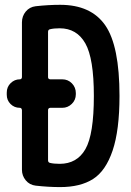

<svg xmlns="http://www.w3.org/2000/svg" viewBox="-20 -760 540 790"><path d="M177.7 -306.6V-100.6Q177.7 -91.8 185.5 -89.8Q201.2 -85.9 225.6 -85.9Q296.9 -85.9 331.5 -146.5Q366.2 -207 366.2 -365.2Q366.2 -519.5 331.1 -581.5Q295.9 -643.6 225.6 -643.6Q201.2 -643.6 185.5 -639.6Q177.7 -637.7 177.7 -628.9V-442.4Q177.7 -434.6 186.5 -433.6H236.3Q259.8 -433.6 275.9 -417Q292 -400.4 292 -377V-372.1Q292 -348.6 275.4 -332.5Q258.8 -316.4 236.3 -316.4H186.5Q177.7 -315.4 177.7 -306.6ZM61.5 -316.4Q39.1 -316.4 23.4 -332Q7.8 -347.7 7.8 -370.1V-378.9Q7.8 -402.3 23.9 -418Q40 -433.6 61.5 -433.6Q69.3 -433.6 70.3 -442.4V-668Q70.3 -693.4 85.9 -712.4Q101.6 -731.4 127 -734.4Q179.7 -740.2 227.5 -740.2Q354.5 -740.2 413.1 -655.8Q471.7 -571.3 471.7 -365.2Q471.7 -224.6 443.4 -140.6Q415 -56.6 362.8 -23.4Q310.5 9.8 227.5 9.8Q179.7 9.8 127 3.9Q101.6 1 85.9 -18.1Q70.3 -37.1 70.3 -61.5V-306.6Q69.3 -316.4 61.5 -316.4Z"/></svg>

Font: Rounded Mgen+ 1m medium
Style: Regular
Weight: 500
Designer: [Source Han Sans]
Ryoko NISHIZUKA  (kana & ideographs); Paul D. Hunt (Latin, Greek & Cyrillic); Wenlong ZHANG  (bopomofo
Version: Version 1.059.20150602